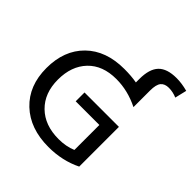

<svg xmlns="http://www.w3.org/2000/svg" viewBox="-246 -1131 1322 1322"><g transform="rotate(45 414.5 -470.0)"><path d="M421.9 -740.2Q490.2 -740.2 543 -730.5V-764.6Q543 -861.3 585.4 -905.8Q627.9 -950.2 720.7 -950.2Q771.5 -950.2 829.1 -934.6L808.6 -848.6Q769.5 -865.2 730 -865.2Q690.4 -865.2 670.9 -841.8Q651.4 -818.4 651.4 -759.8V-598.6Q543.9 -652.3 431.6 -652.3Q298.8 -652.3 224.1 -574.2Q149.4 -496.1 149.4 -364.7Q149.4 -233.4 228.5 -155.8Q307.6 -78.1 442.4 -78.1Q514.6 -78.1 572.3 -102.5V-345.7H341.8V-431.6H676.8V-44.9Q566.4 9.8 431.6 9.8Q252 9.8 144.5 -91.8Q37.1 -193.4 37.1 -365.2Q37.1 -537.1 140.1 -638.7Q243.2 -740.2 421.9 -740.2Z"/></g></svg>

Font: GenEi M Gothic v2 Medium
Style: Regular
Weight: 500
Version: Version 2.0